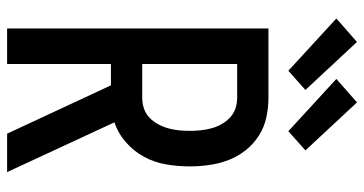

<svg xmlns="http://www.w3.org/2000/svg" viewBox="-262 -762 1024 540"><g transform="rotate(90 250.0 -492.0)"><path d="M356 0 220 -292H160V0H60V-735H255Q283 -735 310.5 -729Q338 -723 361.5 -708Q385 -693 402.5 -671Q420 -649 430 -623Q440 -597 444 -569Q448 -541 448 -514Q448 -481 442.5 -448Q437 -415 421.5 -386Q406 -357 380.5 -334.5Q355 -312 324 -302L464 0ZM160 -380H255Q271 -380 285.5 -385Q300 -390 311 -400.5Q322 -411 329.5 -425Q337 -439 341 -453.5Q345 -468 346.5 -483Q348 -498 348 -514Q348 -529 346.5 -544Q345 -559 341 -574Q337 -589 329.5 -602.5Q322 -616 311 -626.5Q300 -637 285.5 -642Q271 -647 255 -647H160ZM349 -791 202 -926 268 -984 403 -839ZM179 -791 32 -926 98 -984 233 -839Z"/></g></svg>

Font: Iosevka Semibold
Style: Regular
Weight: 600
Monospace: yes
Designer: Belleve Invis
Foundry: Belleve Invis
Version: Version 33.2.3; ttfautohint (v1.8.4)